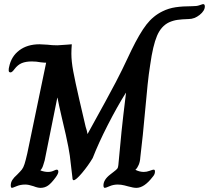

<svg xmlns="http://www.w3.org/2000/svg" viewBox="-20 -908 1010 928"><path d="M32 -12Q32 -26 39.5 -38Q47 -50 63 -64Q79 -80 86 -89Q93 -98 98.5 -115Q104 -132 112 -167L203 -605H197Q192 -605 176 -607Q156 -611 134 -611Q105 -611 85.5 -603Q66 -595 50 -574Q45 -567 40 -562.5Q35 -558 31 -558Q22 -558 22 -568Q22 -578 24 -584Q34 -635 73 -664.5Q112 -694 171 -694Q183 -694 209 -692Q232 -689 257 -689Q266 -689 302 -692Q320 -694 327 -694Q325 -668 325 -649Q325 -612 334 -563.5Q343 -515 363 -428L394 -295Q401 -275 403 -260Q506 -446 539.5 -510.5Q573 -575 596 -625Q608 -649 615 -665Q655 -747 687.5 -789Q720 -831 765 -853Q795 -868 829 -873Q863 -878 908 -878Q931 -878 942 -882Q949 -884 954 -886Q959 -888 962 -888Q970 -888 970 -877Q970 -856 945 -836Q920 -816 892 -816Q859 -815 838 -812Q817 -809 797 -800Q759 -782 739 -735Q719 -688 706 -595Q699 -552 693.5 -499Q688 -446 683 -389Q670 -243 658 -146Q657 -127 650.5 -111.5Q644 -96 635 -88V-87Q655 -77 675 -77Q689 -77 703.5 -82.5Q718 -88 722 -88Q726 -88 727.5 -86Q729 -84 729 -78Q729 -65 717 -52Q677 0 639 0Q625 0 600 -7Q597 -8 581 -12Q565 -16 549 -16Q528 -16 509.5 -8Q491 0 487 0Q480 0 480 -12Q480 -39 512 -64L530 -78Q542 -87 546.5 -92.5Q551 -98 552 -110L554 -131Q570 -305 576 -350.5Q582 -396 589 -459H588Q546 -392 501 -304Q456 -216 428 -144Q406 -107 376.5 -72Q347 -37 336 -37Q333 -37 331.5 -40.5Q330 -44 330 -50Q322 -122 317.5 -155.5Q313 -189 298 -257Q291 -287 277.5 -345Q264 -403 258 -435L257 -436L196 -133Q195 -130 189.5 -111.5Q184 -93 176 -86V-84Q195 -77 212 -77Q227 -77 238.5 -82.5Q250 -88 254 -88Q262 -88 262 -78Q262 -69 250 -52Q228 -22 212 -11Q196 0 176 0Q162 0 142 -8Q118 -16 102 -16Q79 -16 60 -8Q41 0 38 0Q32 0 32 -12Z"/></svg>

Font: Charm
Style: Bold
Weight: 700
Designer: Katatrad Aksorn Co.,Ltd.
Foundry: Cadson Demak Co.,Ltd.
Version: Version 1.001